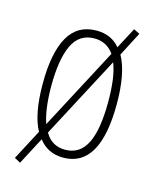

<svg xmlns="http://www.w3.org/2000/svg" viewBox="-103 -655 644 802"><g transform="rotate(15 219.5 -254.0)"><path d="M388 -265Q388 10 229 10Q162 10 123 -41L61 77L35 63L104 -68Q67 -136 67 -267Q67 -401 106.5 -470Q146 -539 228 -539Q292 -539 329 -494L377 -585L403 -572L349 -468Q369 -432 378.5 -381Q388 -330 388 -265ZM104 -267Q104 -168 125 -107L312 -461Q281 -505 228 -505Q162 -505 133 -443.5Q104 -382 104 -267ZM351 -266Q351 -317 345.5 -358Q340 -399 328 -429L141 -75Q170 -24 228 -24Q291 -24 321 -83Q351 -142 351 -266Z"/></g></svg>

Font: Noto Sans Arabic ExtCond ExtLt
Style: Regular
Weight: 200
Width: 2
Designer: Monotype Design Team, Nadine Chahine, Nizar Qandah and Khaled Hosny
Foundry: Monotype Imaging Inc.
Version: Version 2.012; ttfautohint (v1.8.4.7-5d5b)